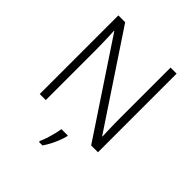

<svg xmlns="http://www.w3.org/2000/svg" viewBox="-252 -863 1233 1233"><g transform="rotate(45 364.5 -246.5)"><path d="M629 0H567L153 -624H150Q152 -598 152.5 -570Q153 -542 154 -512.5Q155 -483 155 -451V0H100V-714H162L575 -92H578Q577 -113 576 -142Q575 -171 574.5 -202.5Q574 -234 574 -261V-714H629ZM416 68Q411 90 400.5 117Q390 144 376 171Q362 198 346 221H314V212Q322 196 331 168.5Q340 141 347.5 111.5Q355 82 358 61H416Z"/></g></svg>

Font: Noto Sans Hebrew Light
Style: Regular
Weight: 300
Designer: Monotype Design Team
Foundry: Monotype Imaging Inc.
Version: Version 2.003